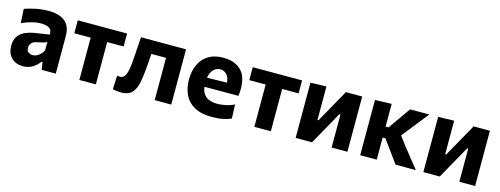

<svg xmlns="http://www.w3.org/2000/svg" viewBox="-19 -1087 4358 1675"><g transform="rotate(15 2160.0 -249.0)"><path d="M179 12Q114.5 12 75.2 -27.8Q36 -67.5 36 -134.5Q36 -191 61.2 -223.8Q86.5 -256.5 123.8 -272.2Q161 -288 197 -294L336 -315.5Q338 -359 310.5 -374.5Q283 -390 236 -390Q201.5 -390 157.2 -379Q113 -368 65.5 -346L58.5 -473.5Q95.5 -487 153 -499.8Q210.5 -512.5 276.5 -512.5Q370 -512.5 422.2 -470.8Q474.5 -429 474.5 -335V0H347L337.5 -66.5H326Q306 -37.5 269.2 -12.8Q232.5 12 179 12ZM238.5 -103.5Q265 -103.5 290.2 -121.8Q315.5 -140 332 -171.5V-248Q323 -241 305.5 -235.8Q288 -230.5 240.5 -221Q213.5 -215.5 197.8 -199.2Q182 -183 182 -156Q182 -127 199.2 -115.2Q216.5 -103.5 238.5 -103.5Z M687.5 0V-382H539.5V-499H985V-382H836.5V0Z M1066.5 11.5Q1048 11.5 1026.2 9Q1004.5 6.5 990.5 2L996.5 -121.5Q1004.5 -120 1011.8 -119.5Q1019 -119 1023.5 -119Q1053.5 -119 1068.5 -148.5Q1083.5 -178 1089.5 -223.2Q1095.5 -268.5 1098.5 -316.5Q1101.5 -363.5 1104.5 -410Q1107.5 -456.5 1110.5 -499H1517.5V0H1368V-382H1235.5Q1233.5 -350.5 1231.5 -320Q1229 -289 1227 -261Q1220.5 -180.5 1208.2 -119Q1196 -57.5 1164 -23Q1132 11.5 1066.5 11.5Z M1886.5 13Q1790 13 1728.8 -20.8Q1667.5 -54.5 1638.8 -114.2Q1610 -174 1610 -251Q1610 -328 1637 -386.8Q1664 -445.5 1717.8 -479Q1771.5 -512.5 1851.5 -512.5Q1953.5 -512.5 2011 -458Q2068.5 -403.5 2068.5 -291.5Q2068.5 -254 2064 -225H1757Q1763 -170 1798.8 -140Q1834.5 -110 1904.5 -110Q1934 -110 1976.8 -118.5Q2019.5 -127 2055 -145L2060 -19Q2031 -5.5 1987 3.8Q1943 13 1886.5 13ZM1853 -408Q1816.5 -408 1791 -381Q1765.5 -354 1758 -307L1937.5 -310.5Q1935 -356 1911.5 -382Q1888 -408 1853 -408Z M2268 0V-382H2120V-499H2565.5V-382H2417V0Z M2641 0V-499L2784.5 -503V-200H2793.5L2866.5 -330Q2890.5 -373 2914.2 -415.2Q2938 -457.5 2961.5 -499H3108.5V0H2966V-299H2956.5L2884.5 -170.5Q2860.5 -128 2836.5 -85Q2812.5 -42 2789 0Z M3224 0V-499L3373.5 -503.5V-298.5H3400.5L3450 -369.5Q3472.5 -401.5 3495.5 -434Q3518.5 -466.5 3541 -499H3714.5Q3678.5 -453.5 3643 -409Q3607.5 -364.5 3572 -319.5L3524 -259L3582 -182Q3618 -136.5 3654.2 -90.8Q3690.5 -45 3726.5 0H3543.5Q3521 -31 3498.8 -61.5Q3476.5 -92 3454.5 -122L3398 -199.5H3373.5V0Z M3794.5 0V-499L3938 -503V-200H3947L4020 -330Q4044 -373 4067.8 -415.2Q4091.5 -457.5 4115 -499H4262V0H4119.5V-299H4110L4038 -170.5Q4014 -128 3990 -85Q3966 -42 3942.5 0Z"/></g></svg>

Font: Heraclito
Style: Bold
Weight: 700
Designer: Kostas Bartsokas (font) & Cristiano Sobral (main changes)
Foundry: Kostas Bartsokas (font) & Cristiano Sobral (main changes)
Version: Version 1.00;July 8, 2020;FontCreator 13.0.0.2655 64-bit